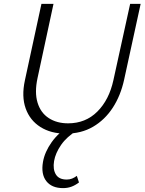

<svg xmlns="http://www.w3.org/2000/svg" viewBox="-20 -678 743 987"><path d="M318 9Q242 9 188 -25Q134 -59 112 -120.5Q90 -182 108 -265L193 -658H255L173 -277Q157 -203 173 -150.5Q189 -98 230.5 -71Q272 -44 330 -44Q420 -44 480.5 -104.5Q541 -165 563 -266L649 -658H703L618 -268Q600 -186 559.5 -124Q519 -62 458.5 -26.5Q398 9 318 9ZM304 289Q246 289 218 253Q190 217 201 154Q210 103 245.5 53Q281 3 343 -36L377 -8Q323 25 294 67Q265 109 258 150Q251 192 267 218.5Q283 245 323 245Q338 245 350.5 240Q363 235 375 226L386 260Q366 275 346.5 282Q327 289 304 289Z"/></svg>

Font: Ysabeau Office Light
Style: Italic
Weight: 300
Italic angle: -12°
Designer: Christian Thalmann (Catharsis Fonts)
Version: Version 2.001;gftools[0.9.30]; featfreeze: tnum,lnum,ss02